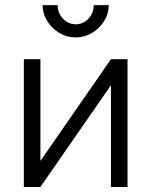

<svg xmlns="http://www.w3.org/2000/svg" viewBox="-20 -743 602 763"><path d="M420.9 -507.8H486.8V0H420.9V-404.3L140.6 0H74.7V-507.8H140.6V-103.5ZM280.8 -594.2Q245.6 -594.2 215.8 -612.1Q186 -629.9 167.7 -659.2Q149.4 -688.5 149.4 -722.7H209Q209 -691.4 230.2 -668.9Q251.5 -646.5 280.8 -646.5Q310.5 -646.5 331.5 -668.9Q352.5 -691.4 352.5 -722.7H412.1Q412.1 -688.5 393.8 -659.2Q375.5 -629.9 345.7 -612.1Q315.9 -594.2 280.8 -594.2Z"/></svg>

Font: Giphurs Light
Style: Regular
Weight: 300
Version: Version 0.920; ttfautohint (v1.8.4.7-5d5b)